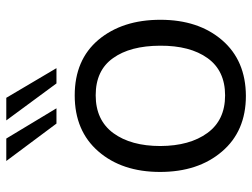

<svg xmlns="http://www.w3.org/2000/svg" viewBox="-118 -692 821 626"><g transform="rotate(-90 293.0 -379.5)"><path d="M333.5 -606.4 212.9 -770H286.6L383.3 -606.4ZM202.6 -606.4 80.6 -770H153.8L252.4 -606.4ZM293 11.2Q177.7 11.2 111.3 -66.9Q44.9 -144.5 44.9 -268.6Q44.9 -392.6 111.8 -469.7Q178.7 -546.9 294.4 -546.9Q410.2 -546.9 475.6 -469.7Q541 -391.6 541 -267.6Q541 -143.6 474.6 -66.4Q408.2 10.7 293 11.2ZM129.4 -267.6Q129.9 -171.9 171.9 -114.3Q213.9 -56.6 294.4 -56.6Q375 -56.6 416 -113.8Q457 -170.9 456.5 -268.6Q456.1 -366.2 416 -421.9Q376 -478.5 294.9 -478.5Q213.9 -478.5 171.4 -420.9Q129.4 -363.3 129.4 -267.6Z"/></g></svg>

Font: Oxygen-Regular
Style: Regular
Weight: 400
Designer: Vernon Adams
Foundry: Vernon Adams
Version: Version Release 0.2.3 webfont; ttfautohint (v0.93.3-1d66) -l